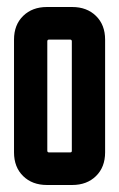

<svg xmlns="http://www.w3.org/2000/svg" viewBox="-20 -524 340 548"><path d="M185 -406Q185 -411 180 -411H120Q115 -411 115 -406V-94Q115 -89 120 -89H180Q185 -89 185 -93ZM20 -89V-411Q20 -453 46 -478.5Q72 -504 114 -504H186Q228 -504 254 -478.5Q280 -453 280 -411V-89Q280 -47 254 -21.5Q228 4 186 4H114Q72 4 46 -21.5Q20 -47 20 -89Z"/></svg>

Font: Karantina
Style: Regular
Weight: 400
Designer: Rony Koch
Foundry: Rony Koch
Version: Version 1.000; ttfautohint (v1.8.3)